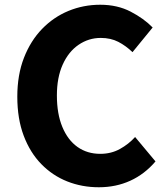

<svg xmlns="http://www.w3.org/2000/svg" viewBox="-20 -776 702 810"><path d="M397 14Q326 14 264 -10.5Q202 -35 154.5 -83.5Q107 -132 80 -203.5Q53 -275 53 -368Q53 -460 81 -532Q109 -604 157.5 -654Q206 -704 269 -730Q332 -756 403 -756Q475 -756 531 -727Q587 -698 624 -660L539 -556Q511 -583 479 -599.5Q447 -616 405 -616Q354 -616 311.5 -587Q269 -558 244.5 -503.5Q220 -449 220 -373Q220 -296 243 -240.5Q266 -185 307 -156Q348 -127 403 -127Q449 -127 486 -147.5Q523 -168 550 -198L636 -95Q590 -41 529.5 -13.5Q469 14 397 14Z"/></svg>

Font: Noto Sans HK Thin ExtraBold
Style: Regular
Weight: 800
Version: Version 2.004-H2;hotconv 1.0.118;makeotfexe 2.5.65603